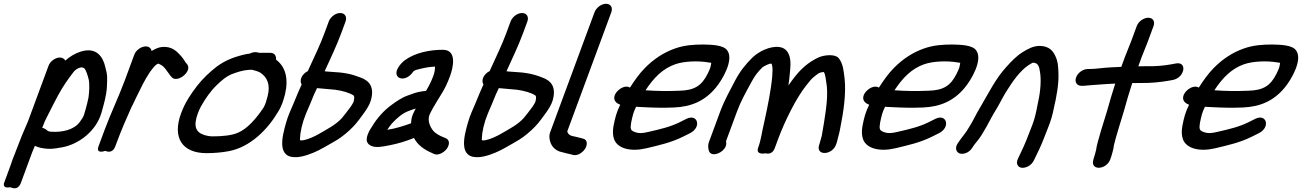

<svg xmlns="http://www.w3.org/2000/svg" viewBox="-64 -785 6903 1018"><path d="M159.8 -106.7C164 -117 167.9 -127 172.5 -139.3C176.9 -149.5 183.5 -161.4 188.2 -171.2C206.5 -209.4 223.7 -240 244.2 -280C272.6 -331.4 294.9 -362.9 327.8 -405.7C337.9 -416.8 350.6 -425.1 367 -428C372.9 -427.6 380.7 -424.9 381.8 -424C393.3 -412.2 400.8 -386.2 407.3 -359.5C410.9 -337.2 409.7 -297.6 405 -266.6L398 -236C393.7 -216.8 387.7 -198.3 381.8 -177.6C378.5 -164.7 367.7 -150.4 358.3 -137.4C329.8 -98.3 268.4 -81.5 202.3 -86.9C191.6 -88.2 187.3 -92.1 177 -100.5C171.7 -104.3 166.5 -106.1 159.8 -106.7ZM-8.8 94 -42 184C-48 200 -38.2 209.7 -25 209L-6.9 208C-6.9 208 29.8 230.4 47 184L107 21.6C110.9 12.4 116.2 -0.5 121 -11.8C139.3 -2.5 161.5 2 189.9 3.9C217.1 5.7 247.5 -0.8 268.5 -4.5C354 -21.2 444.6 -88.6 473.7 -186C487.1 -233.9 499.7 -277.4 502.7 -321.5L504.2 -360.9C505.4 -394.5 498.6 -411.1 492.6 -436C483.5 -473.5 453.2 -540.3 362.8 -511C331.8 -500.9 305.2 -484.3 282.3 -463.7C278 -472.4 267.9 -480 253.5 -480C229.2 -480 202.2 -460.3 193.2 -436L84.9 -143C62.6 -93 40.6 -39.5 19.3 18L17.4 23.3C12.5 34.9 7.2 48.2 3.2 59C-1.2 71 -4.6 82.7 -8.8 94Z M490.5 -96 458.7 -10C442 35.2 494.5 14.7 494.5 14.7C494.5 14.7 530.9 35.4 547.7 -10L554.4 -28C578.2 -92.5 604 -152.4 633.1 -216.9L638.9 -227.9C645.8 -240.7 650.1 -252.8 657.3 -266.5C679.4 -311.3 704.9 -365.6 730.1 -401.7C746.4 -423.6 757.2 -440.2 773.6 -447.2C774.1 -447.3 775.1 -447.4 776.1 -447.6C776.1 -447.6 781.1 -444.9 784.5 -443.5C806.5 -434.2 819.7 -410 837.2 -386.4C837.3 -386.2 837.7 -385.8 837.9 -385.5L844.3 -378.2C871.9 -339 959.7 -406.6 927.5 -445.4L921.1 -452.7C913.5 -464.7 903 -480.9 891.3 -493C874.8 -510.2 848.6 -541.1 794.7 -535.9C775.5 -534 756.1 -524.6 739.7 -514.5C738.1 -527 727.4 -539 709.3 -539C686.3 -539 657.7 -521 648 -495L598.5 -361C565.9 -272.8 523.1 -184.2 490.5 -96Z M1273.2 -415C1289.1 -411.4 1305.6 -405.6 1316.6 -399.6C1351.8 -375.7 1371.1 -337.8 1355 -275.4C1347.3 -247.5 1344.6 -233.7 1332.6 -213.3C1294 -155.7 1247.2 -102.1 1197.6 -81.2C1165.1 -66.9 1114.9 -62 1063.9 -62C1050 -62 1034.8 -64.3 1019.3 -69.1C974.1 -83.5 959.7 -115.4 985.2 -184.5C989.8 -196.9 995.1 -208.6 1000.5 -218.8C1024.8 -263.1 1054.9 -305.3 1086.5 -334.9C1112.8 -360.3 1133.3 -377.8 1161.2 -390.4C1195.8 -403.4 1222.1 -412.5 1258.3 -415ZM1368.7 -505H1318.7C1316.1 -505 1317 -505.1 1311.8 -504.6C1303.3 -507.1 1285 -513.5 1260.5 -501C1256.1 -500.5 1250.1 -499.6 1244.2 -498.5C1189.4 -487.2 1133.2 -468.2 1084 -431C1047.4 -402.1 1011.7 -369.4 980.5 -329.2C947.8 -285.9 918.1 -243.7 896 -184C848.2 -54.6 902.2 27 1031 27C1070.8 27 1112.5 23.5 1148.9 16.5C1261.3 -4.4 1353.8 -96.3 1410.4 -192.2C1431.1 -225.3 1438.5 -253.2 1447.2 -284.9C1467 -370 1449.1 -431.8 1399.5 -468.8C1401.8 -488.5 1391.7 -505 1368.7 -505Z M1616.9 -317.8C1644.6 -314.7 1703.4 -310.5 1713.1 -309.2C1751 -304 1789 -293.3 1810.2 -279.1C1814.3 -276.2 1816.6 -268 1810.9 -245.9C1808.3 -239.5 1800.4 -225.9 1795.5 -219.3C1786.3 -206.2 1754.5 -165.2 1748.7 -158.9C1716.7 -123.6 1675.2 -102.9 1625.6 -74.1C1605.3 -62.4 1574.2 -48 1549.4 -42.4C1525.4 -38.2 1526.6 -40.5 1526.6 -51.2C1527.9 -85.8 1538.2 -133.6 1558.5 -182.7L1580.4 -233.8C1587.5 -251 1593.7 -266.2 1601.2 -284.5C1605.2 -293.5 1610.9 -305 1616.9 -317.8ZM1745.6 -610 1768.1 -671C1777.3 -695.8 1764.6 -716 1739.8 -716C1713.7 -716 1687.6 -694 1679.1 -671L1656.6 -610C1631.6 -542.4 1605.1 -489.9 1573 -418.9L1568.3 -408.2C1535.9 -392.2 1521.8 -359 1535.3 -337.1C1520 -302.4 1510.6 -281.8 1493.1 -238.1L1471.3 -187.2C1463.8 -169 1457.9 -152.1 1453 -134.9C1431 -58.3 1401.3 57.1 1513.1 48C1520.7 47.4 1528.5 46.2 1537.3 44.3C1576.4 35.8 1620 16.4 1652.9 -2.9C1680.6 -18.7 1696.2 -26.9 1725 -44.4C1752.9 -61.6 1785.6 -89.3 1808.1 -112.9C1826.9 -131.4 1855.7 -171.2 1869.3 -190.5C1879.2 -205.2 1894.8 -227.5 1902.1 -251.9C1922.2 -322 1896.4 -357 1845.3 -374.8C1800.4 -392.6 1759.8 -400.8 1693.6 -404C1672.9 -405.1 1664.3 -406.1 1657.4 -407.2C1687.9 -474.4 1719 -538.3 1745.6 -610Z M1880.5 -50C1877 -17.7 1909.2 -2.4 1947.6 -6.1C1958.8 -6.9 1977.6 -9.9 2000.6 -14.5C2047.5 -23.5 2089.3 -36.8 2131.1 -53.4C2150.3 -16 2185.2 8.9 2229 27.4L2237.2 31.2C2262.6 43.1 2298 18 2309.1 -2.5C2322.7 -27.5 2316 -45.9 2298 -52.9L2289.2 -56.6C2267 -65 2248.2 -75.8 2234.6 -89.6C2218.4 -109.4 2201.2 -141.7 2212.7 -175C2224.4 -200.5 2237.1 -222.7 2253.3 -248.9L2272.9 -280.6C2293.4 -312.4 2308.2 -343.9 2321.9 -381C2339.6 -428.9 2360 -521 2283.7 -521C2216.5 -521 2138.8 -506.7 2082.5 -465.7C2065.2 -453.1 2022.7 -409.3 2043.6 -380.1C2048.1 -373.9 2055.5 -370.4 2063.7 -369.2C2092.2 -365.2 2116.7 -389.1 2127.5 -406.3C2134 -410.7 2137 -412.7 2141.7 -414.2C2173.5 -422.7 2207.6 -430.8 2242.3 -431.9C2242.9 -418.5 2240.9 -402.6 2233.3 -382C2221.5 -350.3 2210.2 -329.2 2194.8 -303.2C2188.3 -302.4 2181.7 -301.6 2175.1 -300.8C2146.2 -297.4 2120.8 -286.9 2096.3 -278.1C2064.8 -266.8 2034.5 -245.2 2011.9 -228.7C1972 -199.5 1934.8 -159.3 1907 -111.5C1899.8 -101.2 1883.4 -76.6 1880.5 -50ZM2140.2 -209.3C2135.7 -201 2130.5 -191 2125.5 -179.6C2118 -162.3 2116.2 -146.3 2115.6 -131.4C2077.5 -117.5 2030.7 -102.5 1989.3 -96.8C1996.4 -107.2 2005.4 -120.6 2013 -129.4C2039.9 -158.7 2069.7 -184.3 2101.4 -196.1C2117.7 -202.2 2127.3 -206 2140.2 -209.3Z M2580.9 -317.8C2608.6 -314.7 2667.4 -310.5 2677.1 -309.2C2715 -304 2753 -293.3 2774.2 -279.1C2778.3 -276.2 2780.6 -268 2774.9 -245.9C2772.3 -239.5 2764.4 -225.9 2759.5 -219.3C2750.3 -206.2 2718.5 -165.2 2712.7 -158.9C2680.7 -123.6 2639.2 -102.9 2589.6 -74.1C2569.3 -62.4 2538.2 -48 2513.4 -42.4C2489.4 -38.2 2490.6 -40.5 2490.6 -51.2C2491.9 -85.8 2502.2 -133.6 2522.5 -182.7L2544.4 -233.8C2551.5 -251 2557.7 -266.2 2565.2 -284.5C2569.2 -293.5 2574.9 -305 2580.9 -317.8ZM2709.6 -610 2732.1 -671C2741.3 -695.8 2728.6 -716 2703.8 -716C2677.7 -716 2651.6 -694 2643.1 -671L2620.6 -610C2595.6 -542.4 2569.1 -489.9 2537 -418.9L2532.3 -408.2C2499.9 -392.2 2485.8 -359 2499.3 -337.1C2484 -302.4 2474.6 -281.8 2457.1 -238.1L2435.3 -187.2C2427.8 -169 2421.9 -152.1 2417 -134.9C2395 -58.3 2365.3 57.1 2477.1 48C2484.7 47.4 2492.5 46.2 2501.3 44.3C2540.4 35.8 2584 16.4 2616.9 -2.9C2644.6 -18.7 2660.2 -26.9 2689 -44.4C2716.9 -61.6 2749.6 -89.3 2772.1 -112.9C2790.9 -131.4 2819.7 -171.2 2833.3 -190.5C2843.2 -205.2 2858.8 -227.5 2866.1 -251.9C2886.2 -322 2860.4 -357 2809.3 -374.8C2764.4 -392.6 2723.8 -400.8 2657.6 -404C2636.9 -405.1 2628.3 -406.1 2621.4 -407.2C2651.9 -474.4 2683 -538.3 2709.6 -610Z M3088.2 -720 2853.1 -84C2847.6 -69.2 2848.2 -55.4 2851.1 -42.5C2857.1 -11.3 2879.1 15.6 2919.3 22.6C2930.2 25 2945.5 30.3 2963.6 33.5L2973.5 36.3C2999.9 43.5 3028 21 3039.1 2.4C3049.6 -15.4 3054.1 -45 3025.4 -50.6L3014.4 -53.4C3002.3 -56.4 2985.1 -61 2967.8 -64.5C2955.1 -67.8 2945.2 -77.4 2943.8 -88.7L3177.2 -720C3186.1 -744.1 3174.6 -765 3149.4 -765C3124.2 -765 3097.1 -744.1 3088.2 -720Z M3358.7 -306.4C3403.6 -375.1 3452.2 -422.5 3517.1 -444.7C3563.3 -460.6 3636.9 -463.6 3691.5 -454.2C3699.7 -453.2 3702.9 -452.8 3707.2 -451.9C3703.8 -428.1 3701.9 -422.1 3687.6 -393.2C3656.3 -330.6 3618 -305.9 3538.5 -304C3475.7 -301.2 3416.1 -302.1 3358.7 -306.4ZM3308.7 -218.8C3317.1 -218.1 3331.2 -217.4 3343.3 -217C3397.7 -214.2 3448.1 -212.4 3508.6 -215C3601.7 -218.8 3672.8 -249.9 3730.8 -319.5C3768.7 -364.9 3826.2 -467 3793.3 -515.7C3774.2 -547.5 3707.3 -547.8 3666.4 -549C3612.7 -549 3564.3 -545.5 3514.1 -527.6C3455.3 -506.7 3403.3 -472.9 3355.9 -425.1C3324.8 -393.4 3300 -357.8 3276.1 -320.5C3240.4 -344 3170 -281.8 3199.9 -245.8C3205.4 -239.1 3212 -234.8 3224.5 -229.7C3204.4 -189 3197.8 -161.6 3189.2 -118.6C3183.9 -90 3184.7 -65.4 3192.7 -44.8C3211.6 2.5 3279.6 20.9 3362.9 1.2C3430.8 -15.2 3492.9 -28.4 3556.1 -59.7L3594.2 -78.7C3657.5 -110.3 3635.4 -183.2 3576.8 -155.5L3538.5 -136.4C3489.5 -112.3 3437.7 -100.2 3372.2 -85.2C3342.8 -77.9 3322.6 -77.9 3307.8 -83C3279.1 -92.3 3276.7 -98.9 3282.3 -134.4C3290.9 -173.6 3292.7 -186.3 3308.7 -218.8Z M4370 -21.7 4372 -27C4372.3 -27.9 4372.8 -29.4 4373 -30.5C4378.9 -56.5 4386.3 -76.8 4391.4 -107.6C4409.6 -197.6 4422.4 -291.3 4414.2 -367C4409.5 -403.1 4407.5 -447.9 4382.3 -477.3C4364.2 -498.7 4309.7 -494.8 4277.2 -481.1C4221 -455.2 4179.8 -418.1 4141.2 -366.2C4134 -357.1 4125.1 -344.9 4116.3 -331.8C4119.8 -356.1 4122.6 -379.9 4124.4 -403.7C4127.7 -434.5 4128.4 -457.7 4124.5 -475.4C4119.7 -501.7 4105.8 -531.1 4067.1 -535.8C4018.8 -541.8 3958.2 -511.9 3925.3 -479.6C3889.4 -444.1 3861.4 -410.1 3833.5 -357.7C3807.5 -306.4 3777.8 -256.4 3755.1 -195L3695.2 -33C3687.7 -12.6 3691.8 2 3693.5 10.4C3701.2 48.7 3756.1 32.6 3777.3 2.4C3790.6 -16.4 3786.4 -31.1 3785.3 -36L3844.1 -195C3863.9 -248.6 3889.6 -293.6 3916.9 -344C3937.2 -383.2 3953.4 -403.5 3980.7 -430C3984.2 -432.8 4008.1 -444.5 4015.8 -446.4C4027.5 -449.4 4028 -449.1 4030.8 -432C4032.3 -424.4 4032.6 -406.4 4030.5 -380.1C4023.9 -306.6 4006.2 -220.5 3988.1 -137.7C3975.4 -86.6 3972.5 -47.3 3956.1 -3C3940.1 40.2 3995.9 27.7 3995.9 27.7C3995.9 27.7 4029.1 40.3 4044 0L4062.1 -49C4097.3 -144 4159.1 -267.9 4210.7 -332C4232.2 -358.7 4237.9 -367.4 4256.9 -381.8C4277.9 -397.8 4278.1 -399.9 4300.6 -403C4301.5 -403 4301.9 -403 4304.2 -402.9C4313.3 -388.2 4315.2 -358.6 4319.9 -327.8C4327.3 -256 4309.3 -159.9 4293 -64.4C4290.2 -54.5 4284.3 -35.4 4280.9 -21.3L4278.9 -16C4278.6 -15.3 4278.2 -13.9 4278 -12.9C4264.2 43.3 4351.6 37.6 4370 -21.7Z M4678.7 -306.4C4723.6 -375.1 4772.2 -422.5 4837.1 -444.7C4883.3 -460.6 4956.9 -463.6 5011.5 -454.2C5019.7 -453.2 5022.9 -452.8 5027.2 -451.9C5023.8 -428.1 5021.9 -422.1 5007.6 -393.2C4976.3 -330.6 4938 -305.9 4858.5 -304C4795.7 -301.2 4736.1 -302.1 4678.7 -306.4ZM4628.7 -218.8C4637.1 -218.1 4651.2 -217.4 4663.3 -217C4717.7 -214.2 4768.1 -212.4 4828.6 -215C4921.7 -218.8 4992.8 -249.9 5050.8 -319.5C5088.7 -364.9 5146.2 -467 5113.3 -515.7C5094.2 -547.5 5027.3 -547.8 4986.4 -549C4932.7 -549 4884.3 -545.5 4834.1 -527.6C4775.3 -506.7 4723.3 -472.9 4675.9 -425.1C4644.8 -393.4 4620 -357.8 4596.1 -320.5C4560.4 -344 4490 -281.8 4519.9 -245.8C4525.4 -239.1 4532 -234.8 4544.5 -229.7C4524.4 -189 4517.8 -161.6 4509.2 -118.6C4503.9 -90 4504.7 -65.4 4512.7 -44.8C4531.6 2.5 4599.6 20.9 4682.9 1.2C4750.8 -15.2 4812.9 -28.4 4876.1 -59.7L4914.2 -78.7C4977.5 -110.3 4955.4 -183.2 4896.8 -155.5L4858.5 -136.4C4809.5 -112.3 4757.7 -100.2 4692.2 -85.2C4662.8 -77.9 4642.6 -77.9 4627.8 -83C4599.1 -92.3 4596.7 -98.9 4602.3 -134.4C4610.9 -173.6 4612.7 -186.3 4628.7 -218.8Z M5090.4 -0.5C5098.4 -13.5 5104 -21.3 5113.1 -31.8C5134.3 -56.2 5148.3 -81.8 5164.6 -109.9C5182.7 -141.3 5195.7 -170 5212.7 -196.3C5229.4 -222.1 5250.7 -265.6 5265.6 -290.2C5304.3 -353.8 5344.9 -410.5 5390.6 -440.5C5407.2 -450.4 5410.7 -452.9 5415.6 -452.6C5438.6 -450.9 5446 -434.3 5449.8 -405.3C5457.2 -365.2 5453.5 -303.6 5440.7 -247.1C5433.4 -210.3 5430 -189.1 5420 -153.8C5412.9 -128.5 5397.9 -94.4 5387 -65C5371.8 -23.8 5352 17.6 5333.4 56.1C5320 83.2 5333.8 102.2 5353.2 104.5C5372.4 106.8 5403.3 94.6 5417.4 66.1C5437.2 26.1 5458.1 -16.5 5475.7 -64C5481 -78.3 5486.8 -93.2 5493.3 -109C5508 -144.8 5517.4 -178.9 5523.3 -209.9C5537.6 -271.3 5550 -338.3 5548.1 -393.4C5546.9 -430.1 5545.8 -459.2 5530.9 -489.2C5519.2 -514.8 5498.8 -539.7 5452.2 -541.5C5413.2 -543 5381 -522.3 5360.1 -509.7C5326.4 -489.4 5298.9 -460.2 5272.5 -431C5215.4 -369.4 5176.4 -289.1 5134.2 -217.8C5110 -178.5 5094 -141 5073.6 -109.9C5073.2 -109.2 5072.4 -108 5071.9 -107.1C5058.6 -82.2 5036.6 -59.3 5015.1 -26.8C4996 0.4 5007.1 22.7 5024.1 28.6C5040.2 34.1 5071.2 28.7 5090.4 -0.5Z M5670 -330H5677C5684.7 -330 5692.6 -330.7 5703.3 -332.1C5750.3 -335 5799.2 -340.2 5849.1 -341.7C5833.2 -293.5 5819.3 -245.2 5805.6 -196C5796.3 -165.4 5750.2 -22.8 5748 8.2C5747.6 13.9 5737.7 46.7 5735.8 52C5735.6 52.6 5735.2 53.7 5735 54.5L5732.2 64.8C5718.5 120.9 5802.1 115.9 5822.8 60C5830.5 39.2 5840.2 4.7 5842.6 -16.8C5847.3 -41.9 5887.9 -172.8 5897 -203C5910.4 -251.2 5923.3 -296.2 5939.2 -344.5C5955.5 -344.8 5970.2 -345 5987.2 -345C6033.1 -343.8 6087.7 -349.4 6128.4 -356.4L6156.4 -361.4C6156.9 -361.5 6158 -361.8 6158.7 -362C6219.7 -377.7 6230.6 -460.4 6170.2 -448.4L6143.2 -443.5C6108.9 -437.1 6060.8 -432.8 6020.9 -434C6003.5 -434 5989.7 -433.9 5971.3 -433.5L5977.9 -451.3C5992.5 -493.8 6006.7 -523.9 6021.6 -564L6052.2 -647C6061.2 -671.3 6048.8 -691 6024.5 -691C6001.5 -691 5972.9 -673 5963.2 -647L5932.6 -564C5918.7 -526.6 5904.9 -497.6 5888.6 -450.7L5881.2 -430.5C5863.9 -429.8 5841.9 -428.6 5828.2 -428C5783.5 -426.1 5746.8 -419 5709.9 -419H5702.9C5679.9 -419 5651.3 -401 5641.7 -375C5632.5 -350.2 5645.2 -330 5670 -330Z M6374.7 -306.4C6419.6 -375.1 6468.2 -422.5 6533.1 -444.7C6579.3 -460.6 6652.9 -463.6 6707.5 -454.2C6715.7 -453.2 6718.9 -452.8 6723.2 -451.9C6719.8 -428.1 6717.9 -422.1 6703.6 -393.2C6672.3 -330.6 6634 -305.9 6554.5 -304C6491.7 -301.2 6432.1 -302.1 6374.7 -306.4ZM6324.7 -218.8C6333.1 -218.1 6347.2 -217.4 6359.3 -217C6413.7 -214.2 6464.1 -212.4 6524.6 -215C6617.7 -218.8 6688.8 -249.9 6746.8 -319.5C6784.7 -364.9 6842.2 -467 6809.3 -515.7C6790.2 -547.5 6723.3 -547.8 6682.4 -549C6628.7 -549 6580.3 -545.5 6530.1 -527.6C6471.3 -506.7 6419.3 -472.9 6371.9 -425.1C6340.8 -393.4 6316 -357.8 6292.1 -320.5C6256.4 -344 6186 -281.8 6215.9 -245.8C6221.4 -239.1 6228 -234.8 6240.5 -229.7C6220.4 -189 6213.8 -161.6 6205.2 -118.6C6199.9 -90 6200.7 -65.4 6208.7 -44.8C6227.6 2.5 6295.6 20.9 6378.9 1.2C6446.8 -15.2 6508.9 -28.4 6572.1 -59.7L6610.2 -78.7C6673.5 -110.3 6651.4 -183.2 6592.8 -155.5L6554.5 -136.4C6505.5 -112.3 6453.7 -100.2 6388.2 -85.2C6358.8 -77.9 6338.6 -77.9 6323.8 -83C6295.1 -92.3 6292.7 -98.9 6298.3 -134.4C6306.9 -173.6 6308.7 -186.3 6324.7 -218.8Z"/></svg>

Font: Just Breathe
Style: BdObl7
Weight: 400
Foundry: Cannot Into Space Fonts
Version: Version 0.72